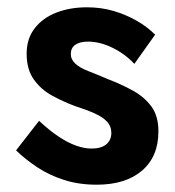

<svg xmlns="http://www.w3.org/2000/svg" viewBox="-20 -490 479 526"><path d="M87 -159 24 -78Q50 -53 82.5 -31.5Q115 -10 155.5 3Q196 16 245 16Q324 16 369 -22.5Q414 -61 414 -130Q414 -172 395 -198Q376 -224 344.5 -241.5Q313 -259 276 -273Q246 -286 222.5 -295Q199 -304 186.5 -315.5Q174 -327 174 -342Q174 -359 186.5 -367.5Q199 -376 221 -376Q254 -376 288.5 -359Q323 -342 348 -315L405 -395Q383 -417 354 -433.5Q325 -450 291 -460Q257 -470 218 -470Q172 -470 134.5 -455.5Q97 -441 75 -412.5Q53 -384 53 -343Q53 -300 72.5 -272.5Q92 -245 122 -228.5Q152 -212 184 -200Q218 -189 240 -179Q262 -169 273.5 -156.5Q285 -144 285 -126Q285 -106 271 -94.5Q257 -83 231 -83Q211 -83 188.5 -91Q166 -99 141 -115.5Q116 -132 87 -159Z"/></svg>

Font: Jost SemiBold
Style: Regular
Weight: 600
Version: Version 3.710